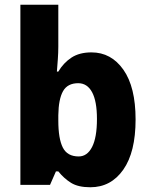

<svg xmlns="http://www.w3.org/2000/svg" viewBox="-20 -873 631 810"><path d="M226 -676Q226 -651 224 -623.5Q222 -596 220 -571H226Q248 -608 281.5 -630Q315 -652 366 -652Q449 -652 500.5 -579Q552 -506 552 -369Q552 -231 500 -157Q448 -83 361 -83Q310 -83 280 -101.5Q250 -120 226 -150H216L191 -93H66V-853H226ZM310 -522Q265 -522 246 -488.5Q227 -455 226 -387V-364Q226 -288 245 -250.5Q264 -213 312 -213Q348 -213 368.5 -253Q389 -293 389 -371Q389 -446 368.5 -484Q348 -522 310 -522Z"/></svg>

Font: Noto Sans Telugu UI SemiCondensed ExtraBold
Style: Regular
Weight: 800
Width: 4
Designer: Jelle Bosma - Monotype Design Team
Foundry: Monotype Imaging Inc.
Version: Version 2.005; ttfautohint (v1.8.4.7-5d5b)